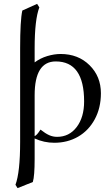

<svg xmlns="http://www.w3.org/2000/svg" viewBox="-20 -718 568 982"><path d="M147.9 212.9C154.1 192.4 157.2 153.2 157.2 95.2V-9.8C189.1 4.9 222.7 12.2 257.8 12.2C302.7 12.2 343.2 1.9 379.2 -18.8C415.1 -39.5 443.6 -69.2 464.6 -107.9C485.6 -146.6 496.1 -191.1 496.1 -241.2C496.1 -298.5 476.7 -346.3 438 -384.5C399.3 -422.8 349.9 -441.9 290 -441.9C268.2 -441.9 245.4 -438.3 221.7 -431.2C197.9 -424 176.4 -413.2 157.2 -398.9V-471.2C157.2 -569.2 165.2 -638.8 181.2 -680.2L169.9 -698.2L94.2 -664.1C86.8 -631.8 83 -567.5 83 -471.2V7.8C83 111.3 75 184.4 59.1 227.1L69.8 244.1ZM410.2 -199.2C410.2 -145.2 397.5 -101.5 372.1 -68.1C346.7 -34.7 313.3 -18.1 272 -18.1C258 -18.1 244.5 -20.9 231.7 -26.6C218.8 -32.3 203.9 -41.8 187 -55.2C174.6 -35.3 164.7 -24.3 157.2 -22V-231C157.2 -346.2 193.2 -403.8 265.1 -403.8C361.8 -403.8 410.2 -335.6 410.2 -199.2Z"/></svg>

Font: Linux Biolinum G
Style: Bold
Weight: 700
Designer: Philipp H. Poll
Foundry: Philipp H. Poll
Version: Version 1.1.0